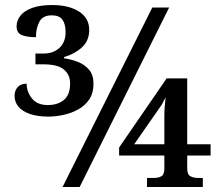

<svg xmlns="http://www.w3.org/2000/svg" viewBox="-20 -744 880 764"><path d="M172 -280Q129 -280 99 -290.5Q69 -301 53.5 -319.5Q38 -338 38 -362Q38 -384 50.5 -397.5Q63 -411 86 -411Q86 -379 107 -352.5Q128 -326 170 -326Q210 -326 234.5 -346.5Q259 -367 259 -412Q259 -447 234 -467.5Q209 -488 154 -488H121V-531H154Q192 -531 216.5 -553.5Q241 -576 241 -616Q241 -648 228.5 -665.5Q216 -683 186 -683Q150 -683 136.5 -657Q123 -631 123 -596Q87 -596 66.5 -604.5Q46 -613 46 -639Q46 -663 62 -682.5Q78 -702 109.5 -713Q141 -724 187 -724Q254 -724 294.5 -698Q335 -672 335 -625Q335 -582 306 -555.5Q277 -529 235 -517V-512Q264 -508 290.5 -497.5Q317 -487 334.5 -466.5Q352 -446 352 -411Q352 -374 335.5 -349Q319 -324 292 -309Q265 -294 233.5 -287Q202 -280 172 -280ZM229 0 586 -714H653L297 0ZM565 0V-36H593Q610 -36 622 -42.5Q634 -49 634 -74V-125H454V-157L643 -432H725V-170H818V-125H725V-74Q725 -49 738 -42.5Q751 -36 767 -36H787V0ZM514 -170H634V-284Q634 -300 635.5 -319Q637 -338 639 -357Q635 -349 630.5 -340.5Q626 -332 624 -328Z"/></svg>

Font: ET Text
Style: Regular
Weight: 470
Designer: Monotype Design Team
Foundry: Monotype Imaging Inc.
Version: Version 2.009